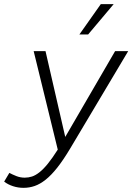

<svg xmlns="http://www.w3.org/2000/svg" viewBox="-87 -716 637 924"><path d="M26 188Q0 188 -24.5 180Q-49 172 -67 158L-42 116Q-27 124 -8 131.5Q11 139 32 139Q50 139 67 133.5Q84 128 103 113Q122 98 143.5 71.5Q165 45 191 4L75 -470H132L227 -57L467 -470H530L250 0Q217 55 188.5 91Q160 127 133 148.5Q106 170 80 179Q54 188 26 188ZM295 -550 398 -696H460L337 -550Z"/></svg>

Font: Celebes Light
Style: Italic
Weight: 300
Italic angle: -10°
Designer: Anugrah Pasau
Foundry: Lafontype
Version: Version 1.000; ttfautohint (v1.8.4)